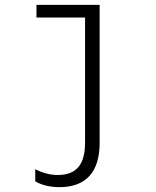

<svg xmlns="http://www.w3.org/2000/svg" viewBox="-20 -560 640 790"><path d="M390 27V-540H130V-488H330V27Q330 95 302.5 127.5Q275 160 218 160Q194 160 171 154Q148 148 125 136V186Q145 198 170.5 204Q196 210 225 210Q306 210 348 164Q390 118 390 27Z"/></svg>

Font: CommitMonoV143 ExtLt
Style: Regular
Weight: 200
Monospace: yes
Designer: Eigil Nikolajsen
Foundry: Eigil Nikolajsen
Version: Version 1.143